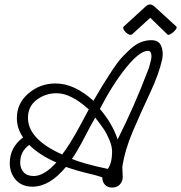

<svg xmlns="http://www.w3.org/2000/svg" viewBox="-20 -824 816 865"><path d="M430 -333Q485 -270 510 -196Q586 -347 645 -503Q648 -509 652 -522Q656 -535 660 -552.5Q664 -570 661 -582.5Q658 -595 647 -595Q609 -595 547.5 -518.5Q486 -442 430 -333ZM277 -72Q204 17 126 17Q78 17 51 -14Q24 -45 24 -89Q24 -160 84 -205Q56 -245 56 -292Q56 -359 108.5 -403.5Q161 -448 230 -448Q315 -448 401 -370Q429 -418 444 -442.5Q459 -467 484 -505Q509 -543 527 -563Q545 -583 568.5 -604Q592 -625 615 -634Q638 -643 662 -643Q695 -643 706 -617.5Q717 -592 711 -558Q696 -490 655.5 -404Q615 -318 578.5 -232.5Q542 -147 531 -71Q531 -64 532 -49.5Q533 -35 533 -27Q533 -8 520.5 6.5Q508 21 485 21Q465 21 453 8.5Q441 -4 441 -24Q441 -26 405 -36Q331 -53 277 -72ZM112 -171Q71 -143 71 -91Q71 -65 86.5 -48Q102 -31 132 -31Q179 -31 234 -92Q158 -125 112 -171ZM304 -108Q356 -86 466 -63Q485 -92 485 -140Q485 -165 473 -193.5Q461 -222 448 -241.5Q435 -261 409 -294Q395 -271 361 -205.5Q327 -140 304 -108ZM260 -128Q277 -150 294.5 -178Q312 -206 323 -225.5Q334 -245 353 -280.5Q372 -316 380 -331Q300 -404 235 -404Q185 -404 145.5 -374.5Q106 -345 106 -293Q106 -197 260 -128ZM632 -791Q645 -804 656 -804Q666 -804 680 -791L775 -704Q776 -703 776 -701Q776 -697 772 -691.5Q768 -686 762 -680.5Q756 -675 749.5 -671Q743 -667 739 -667Q735 -667 734 -669L657 -744L576 -670Q573 -667 568 -667Q563 -667 557 -670.5Q551 -674 546 -679Q541 -684 538 -689.5Q535 -695 535 -699Q535 -702 537 -704Z"/></svg>

Font: Bonbon
Style: Regular
Weight: 400
Designer: Ksenia Erulevich
Foundry: Cyreal (www.cyreal.org)
Version: Version 1.000